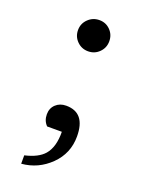

<svg xmlns="http://www.w3.org/2000/svg" viewBox="-127 -543 578 774"><g transform="rotate(20 161.5 -156.0)"><path d="M229 -415Q229 -387 209.5 -367.5Q190 -348 162 -348Q134 -348 114.5 -367.5Q95 -387 95 -415Q95 -443 115 -462.5Q135 -482 163 -482Q191 -482 210 -462.5Q229 -443 229 -415ZM238 -10Q238 63 186.5 113.5Q135 164 64 170V134Q121 121 146 92Q175 58 174 -7H111Q93 -25 93 -53Q93 -79 110.5 -95.5Q128 -112 155 -112Q238 -112 238 -10Z"/></g></svg>

Font: Apparatus SIL
Style: Regular
Weight: 400
Version: Version 1.0